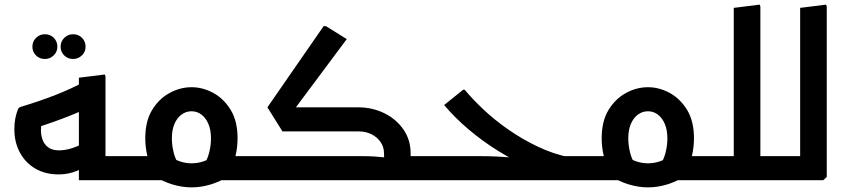

<svg xmlns="http://www.w3.org/2000/svg" viewBox="-20 -779 3657 830"><path d="M174 -524Q151 -524 135.5 -539.5Q120 -555 120 -577Q120 -600 136 -615.5Q152 -631 174 -631Q197 -631 212.5 -615.5Q228 -600 228 -577Q228 -555 212 -539.5Q196 -524 174 -524ZM296 -524Q273 -524 257.5 -539.5Q242 -555 242 -577Q242 -600 258 -615.5Q274 -631 296 -631Q319 -631 334.5 -615.5Q350 -600 350 -577Q350 -555 334 -539.5Q318 -524 296 -524Z M234 -25Q176 -25 133 -50Q90 -75 66 -119.5Q42 -164 42 -221Q42 -269 59 -310L66 -316Q150 -341 220 -368.5Q290 -396 347 -427L404 -336Q351 -306 280.5 -278Q210 -250 124 -223L159 -245Q159 -242 158 -235Q157 -228 157 -216Q157 -195 164 -175Q171 -155 188.5 -142Q206 -129 235 -129Q258 -129 283 -136Q308 -143 342 -159L380 -83Q351 -56 313 -40.5Q275 -25 234 -25ZM321 0V-104H522V0ZM321 0V-443L433 -457L436 -449V0ZM522 0V-104Q534 -104 538 -90Q542 -76 542 -53Q542 -31 538 -15.5Q534 0 522 0Z M643 -32Q627 -63 617.5 -102.5Q608 -142 608 -181Q608 -255 637.5 -303.5Q667 -352 713 -377Q759 -402 808 -402Q857 -402 902.5 -377Q948 -352 977.5 -303.5Q1007 -255 1007 -181Q1007 -142 997.5 -102.5Q988 -63 971 -32L870 -82Q880 -100 886 -127Q892 -154 892 -181Q892 -217 881 -243Q870 -269 851 -283.5Q832 -298 808 -298Q784 -298 764.5 -283.5Q745 -269 734 -243Q723 -217 723 -181Q723 -154 729 -127Q735 -100 745 -82ZM522 0 523 -104H710L709 0ZM808 31Q768 31 726 18.5Q684 6 645 -19L707 -106Q735 -89 759 -81Q783 -73 808 -73Q834 -73 858 -81Q882 -89 909 -106L971 -19Q932 6 890.5 18.5Q849 31 808 31ZM916 0V-104H1093V0ZM522 0Q511 0 506.5 -15.5Q502 -31 502 -53Q502 -76 506.5 -90Q511 -104 522 -104ZM1093 0V-104Q1105 -104 1109 -90Q1113 -76 1113 -53Q1113 -31 1109 -15.5Q1105 0 1093 0Z M1725 0V-104H1841V0ZM1841 0V-104Q1853 -104 1857 -90.5Q1861 -77 1861 -53Q1861 -31 1857 -15.5Q1853 0 1841 0ZM1230 -276 1136 -315 1379 -666H1389L1479 -610ZM1093 0V-104H1549Q1574 -104 1598.5 -102.5Q1623 -101 1639 -99Q1655 -97 1655 -97V0ZM1201 -211 1136 -315H1515V-211ZM1640 -117Q1640 -143 1625.5 -164.5Q1611 -186 1586 -198.5Q1561 -211 1529 -211H1331V-222L1343 -315H1529Q1589 -315 1640.5 -290Q1692 -265 1723.5 -220Q1755 -175 1755 -117ZM1651 0Q1647 -27 1643.5 -57Q1640 -87 1640 -117H1755Q1755 -87 1758 -60Q1761 -33 1765 -14L1750 0ZM1093 0Q1082 0 1077.5 -15.5Q1073 -31 1073 -53Q1073 -76 1077.5 -90Q1082 -104 1093 -104Z M2409 0V-104H2495V0ZM2495 0V-104Q2507 -104 2511 -90Q2515 -76 2515 -53Q2515 -31 2511 -15.5Q2507 0 2495 0ZM2411 -10Q2343 -25 2272.5 -54.5Q2202 -84 2134.5 -126Q2067 -168 2007 -218.5Q1947 -269 1900 -325L1982 -391H1989Q2021 -352 2068.5 -307Q2116 -262 2176 -220Q2236 -178 2304 -145.5Q2372 -113 2445 -98ZM1841 0V-104H2056Q2091 -104 2124.5 -102.5Q2158 -101 2180.5 -99Q2203 -97 2203 -97L2297 -104H2473V-97L2444 0ZM1841 0Q1830 0 1825.5 -15.5Q1821 -31 1821 -53Q1821 -76 1825.5 -90Q1830 -104 1841 -104Z M2616 -32Q2600 -63 2590.5 -102.5Q2581 -142 2581 -181Q2581 -255 2610.5 -303.5Q2640 -352 2686 -377Q2732 -402 2781 -402Q2830 -402 2875.5 -377Q2921 -352 2950.5 -303.5Q2980 -255 2980 -181Q2980 -142 2970.5 -102.5Q2961 -63 2944 -32L2843 -82Q2853 -100 2859 -127Q2865 -154 2865 -181Q2865 -217 2854 -243Q2843 -269 2824 -283.5Q2805 -298 2781 -298Q2757 -298 2737.5 -283.5Q2718 -269 2707 -243Q2696 -217 2696 -181Q2696 -154 2702 -127Q2708 -100 2718 -82ZM2495 0 2496 -104H2683L2682 0ZM2781 31Q2741 31 2699 18.5Q2657 6 2618 -19L2680 -106Q2708 -89 2732 -81Q2756 -73 2781 -73Q2807 -73 2831 -81Q2855 -89 2882 -106L2944 -19Q2905 6 2863.5 18.5Q2822 31 2781 31ZM2889 0V-104H3066V0ZM2495 0Q2484 0 2479.5 -15.5Q2475 -31 2475 -53Q2475 -76 2479.5 -90Q2484 -104 2495 -104ZM3066 0V-104Q3078 -104 3082 -90Q3086 -76 3086 -53Q3086 -31 3082 -15.5Q3078 0 3066 0Z M3237 0V-104H3353V0ZM3353 0V-104Q3365 -104 3369 -90.5Q3373 -77 3373 -53Q3373 -31 3369 -15.5Q3365 0 3353 0ZM3152 0V-745L3264 -759L3267 -751V-14L3252 0ZM3066 0V-104H3229V0ZM3066 0Q3055 0 3050.5 -15.5Q3046 -31 3046 -53Q3046 -76 3050.5 -90Q3055 -104 3066 -104Z M3439 0V-745L3551 -759L3554 -751V-14L3539 0ZM3353 0V-104H3516V0ZM3353 0Q3342 0 3337.5 -15.5Q3333 -31 3333 -53Q3333 -76 3337.5 -90Q3342 -104 3353 -104Z"/></svg>

Font: Fustat
Style: Bold
Weight: 700
Designer: Mohamed Gaber, Khaled Hosny, Laura Garcia Mut
Foundry: Kief Type Foundry, Alif Type Foundry, Hard Type Foundry
Version: Version 1.007